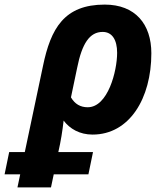

<svg xmlns="http://www.w3.org/2000/svg" viewBox="-108 -576 723 836"><path d="M-20 183 -32 240H114L126 183H277L297 86H146C157 38 164 -6 169 -51C196 -15 239 10 295 10C456 10 551 -148 551 -344C551 -471 481 -556 348 -556C172 -556 113 -453 79 -288L0 86H-68L-88 183ZM201 -152 228 -281C249 -386 282 -437 339 -437C380 -437 402 -403 402 -346C402 -267 362 -109 274 -109C242 -109 218 -123 201 -152Z"/></svg>

Font: BC Sans
Style: Bold Italic
Weight: 700
Italic angle: -12°
Designer: Monotype Design Team
Province of B.C.
Foundry: Monotype Imaging Inc.
Version: Version 2.000;GOOG;noto-source:20170915:90ef993387c0